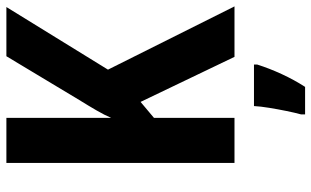

<svg xmlns="http://www.w3.org/2000/svg" viewBox="-207 -547 975 601"><g transform="rotate(-90 280.5 -246.5)"><path d="M561 0H403L262 -294L212 -252V0H71V-714H212V-386Q221 -407 235.5 -432Q250 -457 268 -486L405 -714H559L363 -396ZM379 71Q367 109 349 148Q331 187 309 221H223V208Q228 190 233.5 163Q239 136 243.5 108.5Q248 81 249 61H379Z"/></g></svg>

Font: Noto Sans Lao Condensed
Style: Bold
Weight: 700
Width: 3
Designer: Monotype Design Team
Foundry: Monotype Imaging Inc.
Version: Version 2.003; ttfautohint (v1.8.4.7-5d5b)